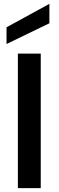

<svg xmlns="http://www.w3.org/2000/svg" viewBox="-20 -979 306 999"><path d="M237 -959V-858L14 -750V-837ZM73 -700H192V0H73Z"/></svg>

Font: Albert Sans SemiBold
Style: Regular
Weight: 600
Designer: Andreas Rasmussen
Foundry: a.Foundry
Version: Version 1.025